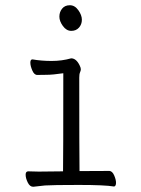

<svg xmlns="http://www.w3.org/2000/svg" viewBox="-20 -713 540 734"><path d="M107 1Q94 1 86 -15.5Q78 -32 78 -45Q78 -58 88 -58L128 -57L221 -58Q222 -110 222 -427V-433Q181 -427 158 -427Q135 -427 123 -426.5Q111 -426 103.5 -443.5Q96 -461 96 -473.5Q96 -486 104 -486Q138 -480 177.5 -480Q217 -480 252 -490Q271 -490 284 -464Q289 -454 289 -448.5Q289 -443 286 -436.5Q283 -430 283 -416Q283 -129 284 -59H289Q384 -59 396.5 -59.5Q409 -60 416.5 -42.5Q424 -25 423.5 -13Q423 -1 416 0Q381 -6 281 -6Q181 -6 152 -4ZM207 -649.5Q207 -667 217.5 -680Q228 -693 247 -693Q266 -693 279.5 -674Q293 -655 293 -637.5Q293 -620 282 -607.5Q271 -595 252.5 -595Q234 -595 220.5 -613.5Q207 -632 207 -649.5Z"/></svg>

Font: LXGW WenKai Mono TC Light
Style: Regular
Weight: 300
Designer: LXGW / Fontworks Inc.
Foundry: LXGW / Fontworks Inc.
Version: Version 1.330